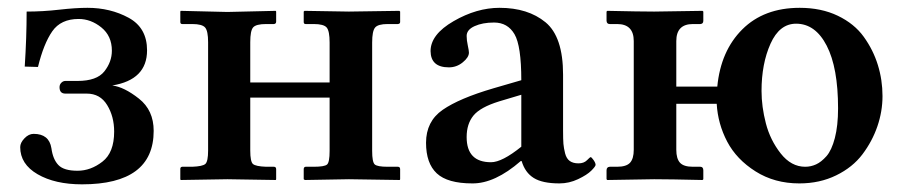

<svg xmlns="http://www.w3.org/2000/svg" viewBox="-20 -464 2334 496"><path d="M180.2 -22.9Q214.4 -22.9 244.6 -46.4Q274.9 -69.8 274.9 -124Q274.9 -163.1 256.8 -192.6Q238.8 -222.2 204.1 -222.2H148.9Q133.8 -222.2 133.8 -238.8Q133.8 -245.6 138.4 -250.2Q143.1 -254.9 148.9 -254.9H180.2Q230 -254.9 249.5 -279.5Q269 -304.2 269 -333Q269 -371.1 241.9 -393.1Q214.8 -415 183.1 -415Q137.2 -415 115 -383.1Q92.8 -351.1 78.1 -291L43.9 -292Q48.8 -367.2 48.8 -434.1Q90.8 -434.1 133.3 -439Q175.8 -443.8 206.1 -443.8Q265.1 -443.8 312.5 -418Q359.9 -392.1 359.9 -334Q359.9 -257.8 270 -243.2Q300.8 -239.3 338.9 -209.2Q377 -179.2 377 -126Q377 12.2 191.9 12.2Q122.1 12.2 77.1 -13.9Q32.2 -40 32.2 -84Q32.2 -95.2 43.2 -106.7Q54.2 -118.2 66.9 -118.2Q106.9 -118.2 112.8 -81.1Q116.7 -52.2 130.9 -37.6Q145 -22.9 180.2 -22.9Z M517.6 -355Q517.6 -383.8 510 -392.8Q502.4 -401.9 476.6 -401.9H450.7Q445.8 -401.9 445.8 -407.2V-434.1L446.8 -436L567.4 -433.1L692.4 -436L693.4 -434.1V-408.2Q693.4 -402.3 687.5 -401.9H667.5Q641.6 -401.9 634 -393.3Q626.5 -384.8 626.5 -355V-251H831.5V-354Q831.5 -383.8 824 -392.8Q816.4 -401.9 790.5 -401.9H769.5Q764.6 -401.9 764.6 -407.2V-434.1L766.6 -436L881.3 -434.1L1011.7 -436L1013.7 -434.1V-407.2Q1013.7 -402.3 1007.8 -401.9H981.4Q956.5 -401.9 949 -392.8Q941.4 -383.8 941.4 -354V-74.2Q941.4 -45.4 948 -39.3Q954.6 -33.2 981.4 -33.2H1007.8Q1013.7 -33.2 1013.7 -26.9V-1L1012.7 1L881.3 -1L767.6 1L764.6 -1V-26.9Q764.6 -32.7 769.5 -33.2H790.5Q818.4 -33.2 825 -39.1Q831.5 -44.9 831.5 -74.2V-211.9H626.5V-75.2Q626.5 -46.4 633.5 -40.3Q640.6 -34.2 667.5 -33.2H687.5Q693.4 -33.2 693.4 -26.9V-1L692.4 1L567.4 -1L446.8 1L445.8 -1V-27.8Q445.8 -32.7 450.7 -33.2H476.6Q503.4 -34.2 510.5 -40.5Q517.6 -46.9 517.6 -75.2Z M1325.2 -47.9Q1258.3 10.3 1200.2 9.8Q1136.2 9.8 1108.4 -16.1Q1080.6 -42 1080.6 -95.2Q1080.6 -150.4 1123.5 -180.2Q1166.5 -210 1254.4 -235.8L1326.7 -256.8Q1326.7 -345.7 1309.1 -375.7Q1291.5 -405.8 1256.3 -405.8Q1226.6 -405.8 1206.1 -396.5Q1185.5 -387.2 1185.5 -371.1Q1185.5 -359.9 1188.5 -346.4Q1191.4 -333 1191.4 -328.1Q1191.4 -315.9 1175.5 -303Q1159.7 -290 1139.6 -290Q1092.8 -290 1092.3 -332Q1092.3 -375 1151.9 -409.4Q1211.4 -443.8 1270.5 -443.8Q1343.8 -443.8 1389.2 -406.5Q1434.6 -369.1 1434.6 -271V-126Q1434.6 -104 1435.5 -92.5Q1436.5 -81.1 1439.9 -67.6Q1443.4 -54.2 1451.9 -48.1Q1460.4 -42 1474.4 -42Q1488.3 -42 1496.3 -50Q1504.4 -58.1 1505.4 -58.1Q1508.3 -58.1 1513.4 -50.5Q1518.6 -43 1518.6 -38.1Q1518.6 -34.2 1507.6 -23.2Q1496.6 -12.2 1473.4 -1.2Q1450.2 9.8 1425.3 9.8Q1381.3 9.8 1358.9 -4.2Q1336.4 -18.1 1327.6 -47.9ZM1326.7 -85V-219.2L1269.5 -202.1Q1220.7 -187 1203.1 -165.5Q1185.5 -144 1185.5 -109.9Q1185.5 -44.9 1248.5 -44.9Q1276.9 -44.9 1326.7 -85Z M1617.2 -357.9Q1617.2 -401.9 1574.2 -401.9H1555.2Q1547.4 -401.9 1546.9 -410.2V-434.1L1548.8 -436Q1633.8 -434.1 1669.9 -434.1Q1669.9 -434.1 1794.9 -436L1796.9 -434.1V-410.2Q1796.9 -402.3 1789.1 -401.9H1770Q1727.1 -401.9 1727.1 -357.9V-240.2H1833Q1841.8 -332.5 1897.7 -388.2Q1953.6 -443.8 2045.9 -443.8Q2101.6 -443.8 2144.3 -423.3Q2187 -402.8 2211.4 -368.9Q2235.8 -335 2247.8 -296.1Q2259.8 -257.3 2259.8 -215.8Q2259.8 -176.3 2246.6 -137.7Q2233.4 -99.1 2208 -65.4Q2182.6 -31.7 2140.1 -11Q2097.7 9.8 2044.9 9.8Q1981 9.8 1931.9 -21.2Q1882.8 -52.2 1858.6 -98.1Q1834.5 -144 1831.5 -195.8H1727.1V-77.1Q1727.1 -54.2 1736.6 -43.7Q1746.1 -33.2 1770 -33.2H1789.1Q1796.9 -33.2 1796.9 -23.9V-1L1794.9 1Q1709 -1 1669.9 -1L1548.8 1L1546.9 -1V-23.9Q1546.9 -32.7 1555.2 -33.2H1574.2Q1598.1 -33.2 1607.7 -43.7Q1617.2 -54.2 1617.2 -77.1ZM2036.6 -402.8Q1993.7 -402.8 1970.5 -351.1Q1947.3 -299.3 1947.3 -229Q1947.3 -188.5 1958.5 -145.3Q1969.7 -102.1 1996.8 -67.6Q2023.9 -33.2 2060.1 -33.2Q2074.7 -33.2 2088.1 -39.3Q2101.6 -45.4 2115 -60.5Q2128.4 -75.7 2136.7 -107.4Q2145 -139.2 2145 -184.1Q2145 -289.1 2115.7 -345.9Q2086.4 -402.8 2036.6 -402.8Z"/></svg>

Font: Linux Libertine
Style: Semibold
Weight: 600
Designer: Philipp H. Poll
Foundry: Philipp H. Poll
Version: Version 5.1.2 ; ttfautohint (v0.9)